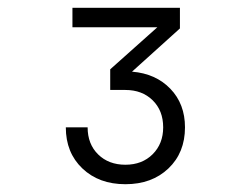

<svg xmlns="http://www.w3.org/2000/svg" viewBox="-20 -850 640 493"><path d="M302 -377Q234 -377 191.5 -417.5Q149 -458 149 -523H205Q205 -480 232 -453.5Q259 -427 302 -427Q345 -427 372 -454Q399 -481 399 -523Q399 -566 372 -592.5Q345 -619 302 -619H263V-672L384 -780H166V-830H442V-777L319 -666Q380 -661 417.5 -622Q455 -583 455 -523Q455 -458 412.5 -417.5Q370 -377 302 -377Z"/></svg>

Font: JetBrains Mono NL ExtraLight
Style: Regular
Weight: 200
Designer: Philipp Nurullin, Konstantin Bulenkov
Foundry: JetBrains
Version: Version 2.304; ttfautohint (v1.8.4.7-5d5b)